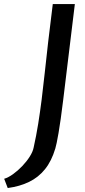

<svg xmlns="http://www.w3.org/2000/svg" viewBox="-104 -767 417 944"><path d="M-66 157.5 -83.5 112Q-63 106 -39.5 89Q-16 72 5.5 49.5Q27 27 42.2 3Q57.5 -21 61.5 -42Q74.5 -100.5 83.8 -158.2Q93 -216 100.8 -277.5Q108.5 -339 116 -409Q123.5 -479 133 -562.2Q142.5 -645.5 155.5 -747H264L206.5 -274Q194 -172 183.8 -113Q173.5 -54 168 -37Q149.5 25 117.2 65Q85 105 39.2 127.2Q-6.5 149.5 -66 157.5Z"/></svg>

Font: Koeln Type Sans
Style: Italic
Weight: 400
Italic angle: -7.5°
Designer: Eben Sorkin
Foundry: Eben Sorkin
Version: Version 2.001